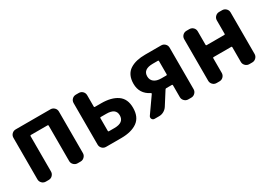

<svg xmlns="http://www.w3.org/2000/svg" viewBox="-1 -1170 2484 1781"><g transform="rotate(-30 1241.0 -280.0)"><path d="M136.7 0Q112.3 0 95.7 -17.1Q79.1 -34.2 79.1 -57.6V-502Q79.1 -526.4 95.7 -543Q112.3 -559.6 136.7 -559.6H508.8Q532.2 -559.6 549.3 -543Q566.4 -526.4 566.4 -502V-57.6Q566.4 -34.2 549.3 -17.1Q532.2 0 508.8 0H476.6Q453.1 0 436 -17.1Q418.9 -34.2 418.9 -57.6V-436.5Q418.9 -444.3 412.1 -444.3H232.4Q224.6 -444.3 224.6 -436.5V-57.6Q224.6 -34.2 208 -17.1Q191.4 0 167 0Z M781.2 0Q756.8 0 740.2 -17.1Q723.6 -34.2 723.6 -57.6V-502Q723.6 -526.4 740.2 -543Q756.8 -559.6 781.2 -559.6H811.5Q835.9 -559.6 852.5 -543Q869.1 -526.4 869.1 -502V-379.9Q869.1 -373 877 -373H944.3Q1052.7 -373 1116.2 -329.1Q1179.7 -285.2 1179.7 -189.5Q1179.7 -89.8 1116.7 -44.9Q1053.7 0 944.3 0ZM869.1 -119.1Q869.1 -112.3 877 -112.3H936.5Q1038.1 -112.3 1038.1 -190.4Q1038.1 -264.6 936.5 -264.6H877Q869.1 -264.6 869.1 -257.8Z M1597.7 -293.9Q1604.5 -293.9 1604.5 -301.8V-443.4Q1604.5 -451.2 1597.7 -451.2H1543Q1438.5 -451.2 1438.5 -375Q1438.5 -336.9 1465.8 -315.4Q1493.2 -293.9 1543 -293.9ZM1523.4 -559.6H1694.3Q1717.8 -559.6 1734.9 -543Q1752 -526.4 1752 -502V-57.6Q1752 -34.2 1734.9 -17.1Q1717.8 0 1694.3 0H1662.1Q1638.7 0 1621.6 -17.1Q1604.5 -34.2 1604.5 -57.6V-184.6Q1604.5 -192.4 1597.7 -192.4H1537.1Q1529.3 -192.4 1525.4 -185.5L1438.5 -48.8Q1423.8 -26.4 1400.4 -13.2Q1377 0 1349.6 0H1301.8Q1283.2 0 1274.4 -16.6Q1271.5 -23.4 1271.5 -30.3Q1271.5 -39.1 1277.3 -46.9L1394.5 -213.9Q1398.4 -219.7 1391.6 -223.6Q1293.9 -272.5 1293.9 -378.9Q1293.9 -428.7 1311 -464.4Q1328.1 -500 1360.4 -520.5Q1392.6 -541 1433.1 -550.3Q1473.6 -559.6 1523.4 -559.6Z M1965.8 0Q1941.4 0 1924.8 -17.1Q1908.2 -34.2 1908.2 -57.6V-502Q1908.2 -526.4 1924.8 -543Q1941.4 -559.6 1965.8 -559.6H1996.1Q2020.5 -559.6 2037.1 -543Q2053.7 -526.4 2053.7 -502V-358.4Q2053.7 -350.6 2061.5 -350.6H2251Q2257.8 -350.6 2257.8 -358.4V-502Q2257.8 -526.4 2274.9 -543Q2292 -559.6 2315.4 -559.6H2347.7Q2371.1 -559.6 2388.2 -543Q2405.3 -526.4 2405.3 -502V-57.6Q2405.3 -34.2 2388.2 -17.1Q2371.1 0 2347.7 0H2315.4Q2292 0 2274.9 -17.1Q2257.8 -34.2 2257.8 -57.6V-215.8Q2257.8 -222.7 2251 -222.7H2061.5Q2053.7 -222.7 2053.7 -215.8V-57.6Q2053.7 -34.2 2037.1 -17.1Q2020.5 0 1996.1 0Z"/></g></svg>

Font: Gen Jyuu Gothic Bold
Style: Bold
Weight: 700
Designer: [Source Han Sans]
Ryoko NISHIZUKA  (kana & ideographs); Paul D. Hunt (Latin, Greek & Cyrillic); Wenlong ZHANG  (bopomofo
Version: Version 1.002.20150607